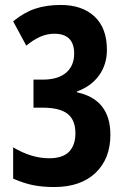

<svg xmlns="http://www.w3.org/2000/svg" viewBox="-20 -744 509 774"><path d="M411 -543Q411 -485 380 -441Q349 -397 290 -375V-372Q425 -343 425 -201Q425 -104 365 -47Q305 10 198 10Q152 10 114 2.5Q76 -5 33 -24V-150Q107 -106 178 -106Q233 -106 258.5 -132.5Q284 -159 284 -207Q284 -260 252.5 -285Q221 -310 151 -310H115V-423H152Q214 -423 246.5 -451Q279 -479 279 -528Q279 -608 199 -608Q170 -608 142.5 -596Q115 -584 86 -560L33 -658Q77 -694 122 -709Q167 -724 225 -724Q311 -724 361 -677.5Q411 -631 411 -543Z"/></svg>

Font: Noto Sans Myanmar ExtraCondensed
Style: Bold
Weight: 700
Width: 2
Designer: Monotype Design Team
Foundry: Monotype Imaging Inc.
Version: Version 2.107; ttfautohint (v1.8.4.7-5d5b)